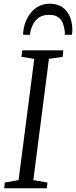

<svg xmlns="http://www.w3.org/2000/svg" viewBox="-20 -1014 410 1034"><path d="M3 0 5.5 -31 80 -44 164.5 -697 95.5 -708 100 -743H321L317.5 -708L243.5 -697L159.5 -44L235.5 -31L232.5 0ZM246.5 -994Q280.5 -994 304 -982Q327.5 -970 341.8 -950Q356 -930 362.8 -905Q369.5 -880 369.5 -853Q369.5 -845 369 -838.8Q368.5 -832.5 367 -826.5H329Q329 -831 329 -835.8Q329 -840.5 328.5 -847.5Q326 -868 318.8 -888Q311.5 -908 294 -921Q276.5 -934 244 -934Q208.5 -934 187 -917.8Q165.5 -901.5 154.8 -877Q144 -852.5 141 -826.5H104.5Q104.5 -833 105 -838.5Q105.5 -844 106 -850.5Q111.5 -889 129.8 -921.5Q148 -954 177.5 -974Q207 -994 246.5 -994Z"/></svg>

Font: Merriweather 48pt Light
Style: Italic
Weight: 300
Italic angle: -7.8°
Version: Version 2.101